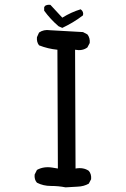

<svg xmlns="http://www.w3.org/2000/svg" viewBox="-20 -806 540 826"><path d="M262 0Q232 -6 199 -6Q166 -6 139 -20Q127 -33 129 -55L139 -75Q168 -91 205 -85L229 -81L227 -592Q186 -596 148 -611Q137 -625 139 -646L148 -666Q168 -680 195 -676L337 -668L356 -658Q368 -643 366 -621L356 -602Q335 -586 303 -592L305 -81Q339 -87 362 -71Q374 -57 372 -35L362 -16Q341 -4 314 -3Q287 -2 262 0ZM248 -686 232 -693Q197 -723 170 -760V-775L174 -781Q184 -787 197 -785L248 -730Q287 -754 327 -766Q341 -756 337 -740Q315 -723 293 -710Q271 -697 248 -686Z"/></svg>

Font: Kosefont JP
Style: Regular
Weight: 400
Designer: Nozomi Seto 瀬戸のぞみ
Version: Version 3.00;June 19, 2020